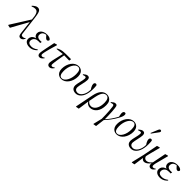

<svg xmlns="http://www.w3.org/2000/svg" viewBox="342 -2382 4230 4230"><g transform="rotate(45 2457.0 -267.0)"><path d="M-11 0 -15 -14Q59 -132 134 -250Q209 -368 282 -486L296 -404H284Q245 -335 206.5 -265.5Q168 -196 129.5 -127Q91 -58 53 12ZM378 12Q359 12 344.5 3.5Q330 -5 321 -26.5Q312 -48 308 -86L270 -425L269 -437L256 -552Q246 -607 230.5 -634.5Q215 -662 195 -671.5Q175 -681 150 -681Q128 -681 107.5 -676Q87 -671 58 -658L49 -672Q81 -702 112 -721.5Q143 -741 174 -741Q210 -741 230.5 -722Q251 -703 263.5 -659.5Q276 -616 285 -544L340 -102Q343 -77 350 -65Q357 -53 368 -49Q379 -45 394 -45Q408 -45 425.5 -50.5Q443 -56 458 -71L469 -61Q460 -41 445.5 -24Q431 -7 414 2.5Q397 12 378 12Z M657 12Q615 12 581.5 -1Q548 -14 528 -39Q508 -64 508 -100Q508 -145 530.5 -176Q553 -207 592 -223.5Q631 -240 678 -240L666 -228Q627 -228 603.5 -243Q580 -258 569.5 -281Q559 -304 559 -328Q559 -367 581.5 -397.5Q604 -428 644 -446Q684 -464 738 -464Q777 -464 802.5 -456.5Q828 -449 843 -437Q858 -425 863 -412Q859 -392 847.5 -381.5Q836 -371 820 -371Q808 -371 797 -377Q786 -383 774 -396L727 -448L773 -456L794 -443Q784 -445 775.5 -446Q767 -447 758 -447Q718 -447 686.5 -435Q655 -423 637 -398.5Q619 -374 619 -336Q619 -314 630 -297Q641 -280 663.5 -270.5Q686 -261 718 -261Q731 -261 744 -261.5Q757 -262 770 -263L762 -222Q754 -223 744 -223.5Q734 -224 715 -224Q657 -224 626 -204.5Q595 -185 583.5 -159Q572 -133 572 -113Q572 -70 599 -49.5Q626 -29 675 -29Q707 -29 742.5 -40Q778 -51 823 -85L835 -73Q809 -43 780 -24.5Q751 -6 720.5 3Q690 12 657 12Z M972 12Q942 12 926.5 -7Q911 -26 911 -61Q911 -69 912 -78.5Q913 -88 915.5 -105.5Q918 -123 923.5 -152.5Q929 -182 938 -228L982 -440L1049 -459L1057 -449L1024 -335Q1012 -293 1002.5 -258.5Q993 -224 986 -196Q979 -168 974.5 -145.5Q970 -123 967.5 -106.5Q965 -90 965 -79Q965 -60 976 -50.5Q987 -41 1002 -41Q1016 -41 1029.5 -46.5Q1043 -52 1058 -65L1069 -54Q1043 -20 1020.5 -4Q998 12 972 12Z M1110 -385V-399Q1138 -418 1170.5 -429.5Q1203 -441 1243.5 -446.5Q1284 -452 1334 -452H1496L1488 -401L1315 -405H1290ZM1278 12Q1247 12 1230 -8Q1213 -28 1213 -60Q1213 -70 1215 -85Q1217 -100 1221.5 -125Q1226 -150 1235 -188Q1244 -226 1257 -281.5Q1270 -337 1289 -414L1331 -422Q1317 -343 1307.5 -287.5Q1298 -232 1292.5 -195Q1287 -158 1284.5 -135.5Q1282 -113 1281 -99.5Q1280 -86 1280 -77Q1280 -62 1287.5 -51.5Q1295 -41 1310 -41Q1324 -41 1339 -48Q1354 -55 1369 -68L1380 -57Q1364 -34 1348 -18.5Q1332 -3 1315 4.5Q1298 12 1278 12Z M1646 12Q1605 12 1571 -7Q1537 -26 1517 -64.5Q1497 -103 1497 -160Q1497 -220 1514 -274.5Q1531 -329 1562 -372Q1593 -415 1635 -439.5Q1677 -464 1726 -464Q1767 -464 1801 -445Q1835 -426 1855.5 -388Q1876 -350 1876 -292Q1876 -232 1859 -177.5Q1842 -123 1811 -80Q1780 -37 1738 -12.5Q1696 12 1646 12ZM1646 -8Q1679 -8 1708 -30.5Q1737 -53 1760 -92.5Q1783 -132 1796 -185Q1809 -238 1809 -298Q1809 -369 1789.5 -406.5Q1770 -444 1726 -444Q1693 -444 1664 -421.5Q1635 -399 1612 -359.5Q1589 -320 1576 -267Q1563 -214 1563 -154Q1563 -83 1583 -45.5Q1603 -8 1646 -8Z M2096 12Q2063 12 2033.5 0.5Q2004 -11 1985.5 -38Q1967 -65 1967 -110Q1967 -131 1974 -165.5Q1981 -200 1990 -238.5Q1999 -277 2006 -311Q2013 -345 2013 -365Q2013 -385 2006 -394.5Q1999 -404 1982 -404Q1972 -404 1959 -400.5Q1946 -397 1923 -389L1915 -404Q1941 -426 1965 -441.5Q1989 -457 2016 -457Q2048 -457 2062 -438Q2076 -419 2076 -381Q2076 -357 2069 -320Q2062 -283 2053 -242.5Q2044 -202 2037 -167.5Q2030 -133 2030 -113Q2030 -70 2053.5 -49Q2077 -28 2117 -28Q2143 -28 2171.5 -44Q2200 -60 2224 -93.5Q2248 -127 2263 -177.5Q2278 -228 2278 -297Q2278 -305 2277.5 -320Q2277 -335 2275 -356L2287 -322L2295 -259Q2269 -296 2253.5 -323.5Q2238 -351 2231.5 -372Q2225 -393 2225 -410Q2225 -434 2238 -446.5Q2251 -459 2266 -459Q2277 -459 2285 -454Q2293 -449 2298 -441Q2302 -419 2303.5 -395Q2305 -371 2305 -329Q2305 -268 2295.5 -215.5Q2286 -163 2268 -121Q2250 -79 2224 -49.5Q2198 -20 2166 -4Q2134 12 2096 12Z M2316 212 2309 204 2395 -227Q2420 -348 2474.5 -406Q2529 -464 2605 -464Q2648 -464 2683.5 -445Q2719 -426 2740 -386Q2761 -346 2761 -283Q2761 -211 2744 -156Q2727 -101 2696.5 -63.5Q2666 -26 2626 -7Q2586 12 2541 12Q2502 12 2467 -11Q2432 -34 2416 -84L2415 -108Q2439 -65 2468.5 -46.5Q2498 -28 2535 -28Q2561 -28 2585 -39.5Q2609 -51 2629.5 -73Q2650 -95 2665 -127Q2680 -159 2688 -200.5Q2696 -242 2696 -293Q2696 -364 2672.5 -404Q2649 -444 2605 -444Q2569 -444 2541 -422Q2513 -400 2493 -355Q2473 -310 2459 -241L2425 -68H2424L2386 199Z M2858 212 2852 204 2912 -42 2956 -38 2926 200ZM2902 8Q2902 -64 2899.5 -127Q2897 -190 2893 -246.5Q2889 -303 2882 -353Q2880 -372 2876 -383Q2872 -394 2865.5 -399Q2859 -404 2848 -404Q2835 -404 2822.5 -400Q2810 -396 2790 -389L2782 -404Q2809 -427 2831.5 -442Q2854 -457 2879 -457Q2900 -457 2912 -449.5Q2924 -442 2930 -425Q2936 -408 2939 -381Q2946 -336 2949.5 -276.5Q2953 -217 2955 -153.5Q2957 -90 2957 -32L2951 -35Q2979 -66 3003.5 -97Q3028 -128 3049.5 -158.5Q3071 -189 3090.5 -220.5Q3110 -252 3127 -283Q3134 -296 3138.5 -304Q3143 -312 3147 -322L3143 -274L3127 -354Q3126 -364 3124 -375Q3122 -386 3122 -399Q3122 -429 3135 -445Q3148 -461 3167 -461Q3175 -461 3182 -457.5Q3189 -454 3193 -452Q3195 -448 3197.5 -438Q3200 -428 3200 -420Q3200 -395 3190.5 -366Q3181 -337 3155 -290Q3136 -254 3111.5 -216Q3087 -178 3059 -139.5Q3031 -101 3000 -64.5Q2969 -28 2937 4Z M3369 12Q3328 12 3294 -7Q3260 -26 3240 -64.5Q3220 -103 3220 -160Q3220 -220 3237 -274.5Q3254 -329 3285 -372Q3316 -415 3358 -439.5Q3400 -464 3449 -464Q3490 -464 3524 -445Q3558 -426 3578.5 -388Q3599 -350 3599 -292Q3599 -232 3582 -177.5Q3565 -123 3534 -80Q3503 -37 3461 -12.5Q3419 12 3369 12ZM3369 -8Q3402 -8 3431 -30.5Q3460 -53 3483 -92.5Q3506 -132 3519 -185Q3532 -238 3532 -298Q3532 -369 3512.5 -406.5Q3493 -444 3449 -444Q3416 -444 3387 -421.5Q3358 -399 3335 -359.5Q3312 -320 3299 -267Q3286 -214 3286 -154Q3286 -83 3306 -45.5Q3326 -8 3369 -8Z M3819 12Q3786 12 3756.5 0.5Q3727 -11 3708.5 -38Q3690 -65 3690 -110Q3690 -131 3697 -165.5Q3704 -200 3713 -238.5Q3722 -277 3729 -311Q3736 -345 3736 -365Q3736 -385 3729 -394.5Q3722 -404 3705 -404Q3695 -404 3682 -400.5Q3669 -397 3646 -389L3638 -404Q3664 -426 3688 -441.5Q3712 -457 3739 -457Q3771 -457 3785 -438Q3799 -419 3799 -381Q3799 -357 3792 -320Q3785 -283 3776 -242.5Q3767 -202 3760 -167.5Q3753 -133 3753 -113Q3753 -70 3776.5 -49Q3800 -28 3840 -28Q3866 -28 3894.5 -44Q3923 -60 3947 -93.5Q3971 -127 3986 -177.5Q4001 -228 4001 -297Q4001 -305 4000.5 -320Q4000 -335 3998 -356L4010 -322L4018 -259Q3992 -296 3976.5 -323.5Q3961 -351 3954.5 -372Q3948 -393 3948 -410Q3948 -434 3961 -446.5Q3974 -459 3989 -459Q4000 -459 4008 -454Q4016 -449 4021 -441Q4025 -419 4026.5 -395Q4028 -371 4028 -329Q4028 -268 4018.5 -215.5Q4009 -163 3991 -121Q3973 -79 3947 -49.5Q3921 -20 3889 -4Q3857 12 3819 12ZM3882 -540Q3899 -581 3916 -621Q3933 -661 3949 -701Q3954 -713 3959.5 -723Q3965 -733 3972.5 -739.5Q3980 -746 3990 -746Q4005 -746 4013.5 -739Q4022 -732 4022 -719Q4022 -709 4014.5 -696Q4007 -683 3996 -670Q3971 -636 3946 -602.5Q3921 -569 3897 -535Z M4053 212 4047 204 4117 -93 4184 -440 4251 -459 4259 -449Q4240 -377 4225.5 -323.5Q4211 -270 4201 -230Q4191 -190 4183.5 -158.5Q4176 -127 4170 -97L4161 -79L4121 199ZM4229 12Q4206 12 4186.5 0Q4167 -12 4154 -34.5Q4141 -57 4137 -88L4169 -118Q4177 -78 4198.5 -59.5Q4220 -41 4248 -41Q4271 -41 4295 -51.5Q4319 -62 4343 -83Q4367 -104 4389 -136L4399 -124H4392Q4369 -78 4340 -48Q4311 -18 4282.5 -3Q4254 12 4229 12ZM4434 12Q4404 12 4386.5 -7Q4369 -26 4369 -61Q4369 -69 4370 -79.5Q4371 -90 4375 -110L4376 -115L4440 -440L4507 -459L4516 -449L4439 -155Q4436 -142 4433.5 -131Q4431 -120 4430 -110.5Q4429 -101 4428.5 -93Q4428 -85 4428 -79Q4428 -60 4437 -50.5Q4446 -41 4461 -41Q4475 -41 4489 -46.5Q4503 -52 4518 -65L4529 -53Q4503 -19 4481.5 -3.5Q4460 12 4434 12Z M4721 12Q4679 12 4645.5 -1Q4612 -14 4592 -39Q4572 -64 4572 -100Q4572 -145 4594.5 -176Q4617 -207 4656 -223.5Q4695 -240 4742 -240L4730 -228Q4691 -228 4667.5 -243Q4644 -258 4633.5 -281Q4623 -304 4623 -328Q4623 -367 4645.5 -397.5Q4668 -428 4708 -446Q4748 -464 4802 -464Q4841 -464 4866.5 -456.5Q4892 -449 4907 -437Q4922 -425 4927 -412Q4923 -392 4911.5 -381.5Q4900 -371 4884 -371Q4872 -371 4861 -377Q4850 -383 4838 -396L4791 -448L4837 -456L4858 -443Q4848 -445 4839.5 -446Q4831 -447 4822 -447Q4782 -447 4750.5 -435Q4719 -423 4701 -398.5Q4683 -374 4683 -336Q4683 -314 4694 -297Q4705 -280 4727.5 -270.5Q4750 -261 4782 -261Q4795 -261 4808 -261.5Q4821 -262 4834 -263L4826 -222Q4818 -223 4808 -223.5Q4798 -224 4779 -224Q4721 -224 4690 -204.5Q4659 -185 4647.5 -159Q4636 -133 4636 -113Q4636 -70 4663 -49.5Q4690 -29 4739 -29Q4771 -29 4806.5 -40Q4842 -51 4887 -85L4899 -73Q4873 -43 4844 -24.5Q4815 -6 4784.5 3Q4754 12 4721 12Z"/></g></svg>

Font: Source Serif 4 60pt
Style: Italic
Weight: 400
Italic angle: -12°
Version: Version 4.004;hotconv 1.0.116;makeotfexe 2.5.65601